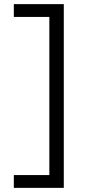

<svg xmlns="http://www.w3.org/2000/svg" viewBox="-20 -720 414 930"><path d="M47 190V128H219V-638H47V-700H289V190Z"/></svg>

Font: Lexend Deca Light
Style: Regular
Weight: 300
Designer: Bonnie Shaver-Troup, Thomas Jockin
Foundry: Lexend
Version: Version 1.008; ttfautohint (v1.8.4.7-5d5b)